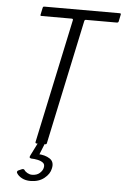

<svg xmlns="http://www.w3.org/2000/svg" viewBox="-58 -715 615 943"><g transform="rotate(5 249.5 -243.5)"><path d="M142 0Q139 0 137.5 -2Q136 -4 137 -8L267 -618Q268 -622 266.5 -624Q265 -626 261 -626H113Q108 -626 107 -627.5Q106 -629 107 -633L114 -666Q115 -670 116.5 -671.5Q118 -673 123 -673H492Q497 -673 498.5 -671.5Q500 -670 499 -666L492 -632Q491 -629 489 -627.5Q487 -626 482 -626H332Q328 -626 326 -624.5Q324 -623 323 -618L193 -7Q192 0 186 0ZM228 116Q223 143 196 164.5Q169 186 128 186Q104 186 86 176.5Q68 167 60 153Q58 150 59 146Q60 142 64 140L82 132Q91 129 95 135Q100 143 111 149Q122 155 133 155Q157 155 171 142.5Q185 130 188 116Q192 99 181.5 91Q171 83 154.5 79.5Q138 76 123 76Q117 75 115 72Q113 69 117 61L147 1Q150 -4 154 -4.5Q158 -5 160 -5H179Q183 -5 181 2L156 64L152 51Q189 52 212.5 67.5Q236 83 228 116Z"/></g></svg>

Font: Glory Light
Style: Italic
Weight: 300
Italic angle: -12°
Version: Version 1.011